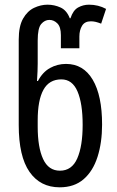

<svg xmlns="http://www.w3.org/2000/svg" viewBox="-20 -790 498 820"><path d="M235 10Q152 10 106 -56Q60 -122 60 -256V-621Q60 -678 78.5 -710.5Q97 -743 125.5 -756.5Q154 -770 183 -770Q212 -770 238.5 -758Q265 -746 278 -712H281Q292 -746 313.5 -758Q335 -770 360 -770Q400 -770 433 -752L412 -689Q399 -694 389 -696.5Q379 -699 368 -699Q342 -699 330.5 -680Q319 -661 319 -634V-584H240V-640Q240 -675 225 -690Q210 -705 191 -705Q171 -705 156 -687.5Q141 -670 141 -617V-518Q141 -489 138 -444H142Q162 -482 193.5 -499.5Q225 -517 262 -517Q336 -517 376 -449.5Q416 -382 416 -258Q416 -181 396.5 -120Q377 -59 337 -24.5Q297 10 235 10ZM236 -61Q287 -61 310 -113.5Q333 -166 333 -257Q333 -348 311 -399.5Q289 -451 242 -451Q190 -451 165.5 -406.5Q141 -362 141 -276V-249Q141 -161 164 -111Q187 -61 236 -61Z"/></svg>

Font: Noto Sans Georgian ExtraCondensed
Style: Regular
Weight: 400
Width: 2
Designer: Monotype Design Team, Akaki Razmadze
Foundry: Google LLC
Version: Version 2.005; ttfautohint (v1.8.4.7-5d5b)